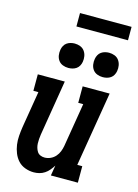

<svg xmlns="http://www.w3.org/2000/svg" viewBox="-137 -997 773 1079"><g transform="rotate(15 250.0 -458.0)"><path d="M170 8Q144 8 119.5 -1Q95 -10 78.5 -28Q62 -46 52.5 -69.5Q43 -93 39.5 -118Q36 -143 38 -169.5Q40 -196 44 -222L79 -434H50V-530H207L154 -207Q152 -194 151 -180.5Q150 -167 150.5 -154.5Q151 -142 154.5 -130Q158 -118 164.5 -108Q171 -98 182.5 -93Q194 -88 207 -88Q225 -88 241.5 -95.5Q258 -103 270 -116.5Q282 -130 288.5 -146.5Q295 -163 298 -180L340 -434H311V-530H468L396 -96H425V0H268L278 -60Q269 -46 258 -32.5Q247 -19 232.5 -9.5Q218 0 202 4Q186 8 170 8ZM406 -609Q389 -609 373.5 -615Q358 -621 348.5 -634Q339 -647 336.5 -663.5Q334 -680 337 -697Q339 -709 345 -720Q351 -731 361 -738Q371 -745 383 -748Q395 -751 406 -751Q423 -751 438.5 -745Q454 -739 463.5 -726Q473 -713 476 -696.5Q479 -680 476 -663Q474 -651 468 -640Q462 -629 452 -622Q442 -615 430 -612Q418 -609 406 -609ZM206 -609Q189 -609 173.5 -615Q158 -621 148.5 -634Q139 -647 136.5 -663.5Q134 -680 137 -697Q139 -709 145 -720Q151 -731 161 -738Q171 -745 183 -748Q195 -751 206 -751Q223 -751 238.5 -745Q254 -739 263.5 -726Q273 -713 276 -696.5Q279 -680 276 -663Q274 -651 268 -640Q262 -629 252 -622Q242 -615 230 -612Q218 -609 206 -609ZM190 -846V-924H490V-846Z"/></g></svg>

Font: Iosevka Curly Slab Oblique
Style: Bold
Weight: 700
Italic angle: -9°
Monospace: yes
Designer: Belleve Invis
Foundry: Belleve Invis
Version: Version 11.1.0; ttfautohint (v1.8.3)